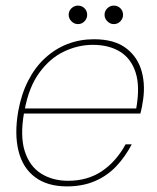

<svg xmlns="http://www.w3.org/2000/svg" viewBox="-20 -653 561 685"><path d="M219 12Q149 12 105 -21Q61 -54 46 -114.5Q31 -175 45 -256Q56 -317 80.5 -365Q105 -413 141 -446Q177 -479 221 -496Q265 -513 315 -513Q388 -513 430 -481Q472 -449 486 -396.5Q500 -344 488 -282Q487 -273 485 -265.5Q483 -258 481 -248H55L58 -266H466Q480 -344 464 -394Q448 -444 408.5 -468.5Q369 -493 311 -493Q259 -493 209 -469.5Q159 -446 121 -394.5Q83 -343 68 -261L66 -252Q51 -167 68.5 -113Q86 -59 127 -33.5Q168 -8 223 -8Q292 -8 343 -42Q394 -76 428 -138H450Q427 -94 395 -60Q363 -26 319 -7Q275 12 219 12ZM258 -567Q245 -567 235 -577Q225 -587 225 -600Q225 -614 235 -623.5Q245 -633 258 -633Q272 -633 281.5 -623.5Q291 -614 291 -600Q291 -587 281.5 -577Q272 -567 258 -567ZM386 -567Q373 -567 363 -577Q353 -587 353 -600Q353 -614 363 -623.5Q373 -633 386 -633Q400 -633 409.5 -623.5Q419 -614 419 -600Q419 -587 409.5 -577Q400 -567 386 -567Z"/></svg>

Font: DM Sans 17pt Thin
Style: Italic
Weight: 250
Italic angle: -10°
Version: Version 4.004;gftools[0.9.30]